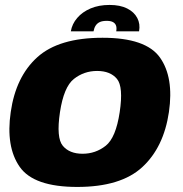

<svg xmlns="http://www.w3.org/2000/svg" viewBox="-20 -753 740 778"><path d="M293 4.5Q469.5 4.5 556.5 -75.8Q643.5 -156 664.5 -299Q685 -439.5 628.2 -519.8Q571.5 -600 395.5 -600Q218.5 -600 131.2 -521.2Q44 -442.5 23.5 -299Q3 -158.5 59.8 -77Q116.5 4.5 293 4.5ZM314.5 -130Q261.5 -130 234.5 -162.2Q207.5 -194.5 223 -298.5Q238.5 -401 279.5 -433.2Q320.5 -465.5 373.5 -465.5Q427 -465.5 453.8 -433.5Q480.5 -401.5 465 -298.5Q449.5 -195 408.5 -162.5Q367.5 -130 314.5 -130ZM424 -733Q380.5 -733 347 -718.8Q313.5 -704.5 292.8 -680.2Q272 -656 267 -626H359Q361.5 -640 367.8 -649.5Q374 -659 384.8 -663.8Q395.5 -668.5 412.5 -668.5Q428 -668.5 437.2 -663.8Q446.5 -659 450 -649.8Q453.5 -640.5 451 -626H543.5Q549 -656 536.2 -680.2Q523.5 -704.5 495 -718.8Q466.5 -733 424 -733Z"/></svg>

Font: Anybody Thin ExtraBold
Style: Italic
Weight: 800
Italic angle: -10°
Version: Version 1.113;gftools[0.9.25]